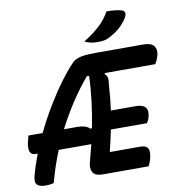

<svg xmlns="http://www.w3.org/2000/svg" viewBox="-98 -1021 1053 1118"><g transform="rotate(-10 428.5 -462.5)"><path d="M130 0Q117 4 104 5Q91 6 78 6Q48 6 32.5 -8Q17 -22 27 -60Q43 -120 68 -185H56Q-1 -185 30 -286L33 -298H117Q154 -375 196.5 -445.5Q239 -516 282.5 -575Q326 -634 366 -675Q377 -684 391.5 -690.5Q406 -697 432 -700.5Q458 -704 503 -704H782Q830 -704 846 -683Q862 -662 854 -629Q847 -602 832 -579H535L532 -573Q545 -563 547.5 -548.5Q550 -534 545 -498Q541 -428 531 -358H679Q759 -358 741 -285Q738 -273 734 -265Q730 -257 725 -249H512Q506 -219 498.5 -187Q491 -155 483 -121H663Q697 -121 707.5 -103Q718 -85 708 -44Q705 -31 700 -19.5Q695 -8 691 0H421Q374 0 361 -25.5Q348 -51 360 -89Q373 -137 385 -185H192Q174 -141 158.5 -94.5Q143 -48 130 0ZM321 -298Q374 -298 396 -274L405 -277Q420 -355 429.5 -431Q439 -507 441 -579H428Q377 -519 330.5 -448.5Q284 -378 243 -298ZM606 -931Q633 -931 657 -928.5Q681 -926 698 -920Q710 -916 712 -904Q714 -892 706 -878Q686 -845 659.5 -821.5Q633 -798 598 -780Q580 -770 564 -767Q548 -764 525 -764Q500 -764 481.5 -768.5Q463 -773 449 -781Q504 -815 542 -849.5Q580 -884 606 -931Z"/></g></svg>

Font: Recursive Sn Csl St SmB
Style: Italic
Weight: 600
Italic angle: -15°
Version: Version 1.079;hotconv 1.0.112;makeotfexe 2.5.65598; ttfautoh